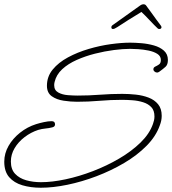

<svg xmlns="http://www.w3.org/2000/svg" viewBox="-30 -825 807 900"><path d="M161 55Q114 55 75 43.5Q36 32 13 5.5Q-10 -21 -10 -67Q-10 -106 10 -141Q30 -176 64 -203Q98 -230 139 -243Q155 -248 175.5 -252.5Q196 -257 212 -257Q228 -257 228 -242Q228 -231 215 -228Q199 -224 182.5 -222.5Q166 -221 149 -216Q115 -205 85.5 -182.5Q56 -160 38.5 -130.5Q21 -101 21 -68Q21 -31 41 -10Q61 11 93 20Q125 29 162 29Q214 29 277.5 15.5Q341 2 406 -23Q471 -48 529 -82Q587 -116 629 -157Q671 -198 687 -244Q690 -252 692 -261Q694 -270 694 -279Q694 -307 679.5 -322.5Q665 -338 641.5 -345.5Q618 -353 591.5 -355Q565 -357 541 -357Q489 -357 436.5 -352.5Q384 -348 331 -348Q301 -348 268 -353Q235 -358 212.5 -374Q190 -390 190 -423Q190 -466 217 -499Q244 -532 288.5 -556Q333 -580 385.5 -595.5Q438 -611 489 -618Q540 -625 580 -625Q603 -625 633 -622.5Q663 -620 691.5 -612Q720 -604 738.5 -587.5Q757 -571 757 -544Q757 -522 746 -512Q735 -502 717 -489Q715 -488 712.5 -486.5Q710 -485 706 -485Q700 -485 694.5 -489.5Q689 -494 689 -500Q689 -509 698 -513Q707 -517 715.5 -523Q724 -529 724 -544Q724 -562 707.5 -572.5Q691 -583 666.5 -588Q642 -593 618.5 -594.5Q595 -596 580 -596Q547 -596 504 -590.5Q461 -585 415.5 -573.5Q370 -562 329.5 -544Q289 -526 261.5 -500.5Q234 -475 226 -441Q225 -437 224.5 -433.5Q224 -430 224 -426Q224 -402 243 -391.5Q262 -381 288 -379Q314 -377 334 -377Q387 -377 439 -381Q491 -385 543 -385Q574 -385 606.5 -381.5Q639 -378 666.5 -367.5Q694 -357 711 -336.5Q728 -316 728 -282Q728 -260 719 -237Q701 -186 657 -141.5Q613 -97 552 -61Q491 -25 422.5 1Q354 27 286.5 41Q219 55 161 55ZM642 -805Q651 -805 655 -799Q666 -785 678.5 -767Q691 -749 703 -733Q715 -717 721 -709Q727 -702 727 -698Q727 -689 716 -689Q712 -689 709 -692Q694 -706 672.5 -729Q651 -752 633 -769Q606 -753 573.5 -732.5Q541 -712 520 -698Q510 -692 506.5 -690.5Q503 -689 500 -689Q492 -689 492 -697Q492 -704 499 -708L628 -800Q635 -805 642 -805Z"/></svg>

Font: Ms Madi
Style: Regular
Weight: 400
Designer: Robert E. Leuschke
Foundry: Robert E. Leuschke
Version: Version 1.010; ttfautohint (v1.8.3)